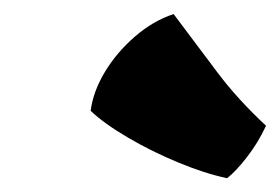

<svg xmlns="http://www.w3.org/2000/svg" viewBox="-20 -866 404 277"><path d="M307.6 -608.9Q275.4 -615.7 237.1 -631.6Q198.7 -647.5 164.6 -667.5Q130.4 -687.5 110.8 -706.1Q114.3 -733.9 131.3 -762.2Q148.4 -790.5 174.6 -813.2Q200.7 -835.9 230.5 -845.7Q264.6 -800.3 293.7 -761.5Q322.8 -722.7 363.8 -684.6Q352.5 -660.2 336.2 -639.2Q319.8 -618.2 307.6 -608.9Z"/></svg>

Font: Fruktur
Style: Italic
Weight: 400
Italic angle: -8°
Designer: Viktoriya Grabowska, Eben Sorkin
Foundry: Viktoriya Grabowska
Version: Version 1.008; ttfautohint (v1.8.4.7-5d5b)